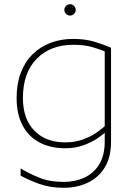

<svg xmlns="http://www.w3.org/2000/svg" viewBox="-20 -725 637 913"><path d="M508 -52Q508 23 478 71.5Q448 120 397 144Q346 168 282 168Q217 168 164 148.5Q111 129 78 110V76Q114 98 164.5 119Q215 140 282 140Q338 140 382.5 119Q427 98 452.5 55.5Q478 13 478 -52V-498L488 -477Q456 -490 419 -501Q382 -512 328 -512Q220 -512 154.5 -445.5Q89 -379 89 -259Q89 -159 143.5 -103.5Q198 -48 290 -48Q338 -48 376.5 -62.5Q415 -77 443.5 -97.5Q472 -118 488 -134V-103Q474 -88 445.5 -68.5Q417 -49 377.5 -34.5Q338 -20 290 -20Q220 -20 168 -47.5Q116 -75 87.5 -128.5Q59 -182 59 -259Q59 -326 78.5 -378Q98 -430 134 -466Q170 -502 219.5 -521Q269 -540 328 -540Q385 -540 429.5 -526.5Q474 -513 508 -498ZM313 -651Q302 -651 294 -659Q286 -667 286 -678Q286 -689 294 -697Q302 -705 313 -705Q324 -705 332 -697Q340 -689 340 -678Q340 -667 332 -659Q324 -651 313 -651Z"/></svg>

Font: Roundo Variable
Style: Regular
Weight: 200
Designer: Shiva Nallaperumal
Foundry: Indian Type Foundry
Version: Version 2.000